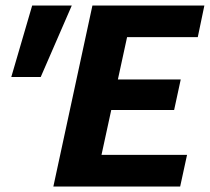

<svg xmlns="http://www.w3.org/2000/svg" viewBox="-20 -678 763 698"><path d="M635 0H174L316 -658H723L699 -543H442L349 -115H660ZM280 -278 305 -389H637L613 -278ZM128 -398H21L97 -658H241Z"/></svg>

Font: Ysabeau Office ExtraBold
Style: Italic
Weight: 800
Italic angle: -12°
Designer: Christian Thalmann (Catharsis Fonts)
Version: Version 2.001;gftools[0.9.30]; featfreeze: tnum,lnum,ss02